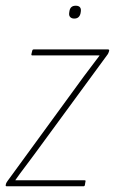

<svg xmlns="http://www.w3.org/2000/svg" viewBox="-23 -652 402 672"><path d="M1 0Q-4 0 -3 -4L-2 -9Q0 -14 3 -18L270 -384Q284 -402 297.5 -420.5Q311 -439 325 -457V-458Q300 -458 277 -458Q254 -458 230 -458H90Q86 -458 87 -463L90 -475Q91 -479 95 -479H355Q360 -479 359 -474L358 -471Q357 -467 354 -462L96 -110Q80 -88 63.5 -66.5Q47 -45 31 -22V-21Q53 -21 76 -21Q99 -21 122 -21H273Q278 -21 276 -16L274 -4Q273 0 269 0ZM237 -587Q228 -587 223 -592Q218 -597 219 -606L220 -613Q223 -632 242 -632Q252 -632 256.5 -627Q261 -622 260 -613L259 -606Q255 -587 237 -587Z"/></svg>

Font: Sofia Sans Condensed Thin
Style: Italic
Weight: 250
Italic angle: -9°
Version: Version 4.100